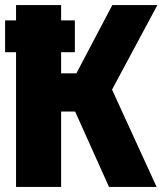

<svg xmlns="http://www.w3.org/2000/svg" viewBox="-23 -734 643 754"><path d="M40 0V-529H-3V-654H40V-714H217V-654H271V-529H217V-446H277L418 -714H595L417 -382L592 0H405L272 -296H217V0Z"/></svg>

Font: Noto Sans Mono Black
Style: Regular
Weight: 900
Designer: Monotype Design Team
Foundry: Monotype Imaging Inc.
Version: Version 2.014